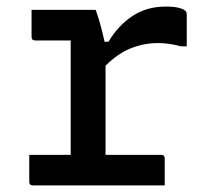

<svg xmlns="http://www.w3.org/2000/svg" viewBox="-20 -564 640 584"><path d="M69 -93H195V-441H87Q76 -441 76 -452V-534H271Q271 -534 276.5 -518Q282 -502 288 -479Q294 -456 298 -437H310Q339 -486 382.5 -515Q426 -544 484 -544Q510 -544 524.5 -540Q539 -536 544 -531Q548 -527 548 -519V-423H531Q512 -428 495.5 -430.5Q479 -433 459 -433Q419 -433 379 -417.5Q339 -402 301 -364V-93H470Q481 -93 481 -82V0H80Q69 0 69 -11Z"/></svg>

Font: Recursive Mn Lnr St Med
Style: Regular
Weight: 500
Monospace: yes
Version: Version 1.079;hotconv 1.0.112;makeotfexe 2.5.65598; ttfautoh